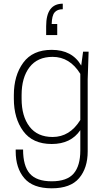

<svg xmlns="http://www.w3.org/2000/svg" viewBox="-20 -810 565 1040"><path d="M415 5V-105Q364 -30 260 -30Q157 -30 106 -99.5Q55 -169 55 -275V-295Q55 -401 106 -470.5Q157 -540 260 -540Q371 -540 420 -455L430 -530H460L455 -380V10Q455 100 408.5 155Q362 210 260 210Q158 210 111.5 155Q65 100 65 10V0H105Q105 89 141.5 130.5Q178 172 260 172Q343 172 379 130Q415 88 415 5ZM415 -160V-410Q358 -502 265 -502Q183 -502 140 -446Q97 -390 97 -295V-275Q97 -180 140 -124Q183 -68 265 -68Q358 -68 415 -160ZM230 -620V-668Q230 -790 320 -790V-760Q290 -760 275.5 -742.5Q261 -725 260 -680H290V-620Z"/></svg>

Font: Cooper Hewitt
Style: Light
Weight: 703
Designer: Village Type and Design LLC
Foundry: Cooper Hewitt Smithsonian Design Museum
Version: 1.000